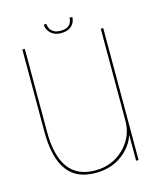

<svg xmlns="http://www.w3.org/2000/svg" viewBox="-104 -749 699 832"><g transform="rotate(-15 245.5 -333.5)"><path d="M405 0H416V-592H405V-107.5ZM64.5 -593H53.5V-224Q53.5 -110 94.5 -52Q135.5 6 223 6Q303.5 6 357 -43Q410.5 -92 410.5 -156.5L405 -180Q405 -107.5 352.8 -56.2Q300.5 -5 223.5 -5Q144 -5 104.2 -59Q64.5 -113 64.5 -222ZM234.5 -618Q257 -618 271.2 -626Q285.5 -634 292.2 -646.5Q299 -659 299 -673H286.5Q286.5 -662 282 -651.8Q277.5 -641.5 266.2 -635Q255 -628.5 234.5 -628.5Q216 -628.5 204.8 -635.2Q193.5 -642 188.2 -652Q183 -662 183 -673H171Q171 -659 178.8 -646.5Q186.5 -634 200.5 -626Q214.5 -618 234.5 -618Z"/></g></svg>

Font: Anybody UltraCondensed Thin Thin
Style: Regular
Weight: 250
Version: Version 1.111